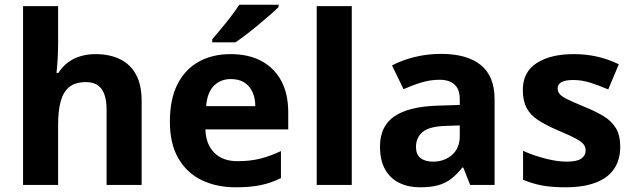

<svg xmlns="http://www.w3.org/2000/svg" viewBox="-20 -786 2694 816"><path d="M227 -605Q227 -565 224.5 -528Q222 -491 220 -476H228Q246 -504 270 -521.5Q294 -539 323.5 -547.5Q353 -556 386 -556Q445 -556 489 -535Q533 -514 557.5 -470.1Q582 -426.3 582 -355.9V0H433V-319Q433 -378.5 411.7 -407.7Q390.5 -437 345 -437Q299.9 -437 274.4 -416.2Q248.8 -395.4 237.9 -355.2Q227 -315 227 -256.6V0H78V-760H227Z M960 -556Q1036 -556 1090.5 -527Q1145 -498 1175 -443Q1205 -388 1205 -308V-236H853Q855 -173 890.5 -137Q926 -101 989 -101Q1042 -101 1085 -111.5Q1128 -122 1174 -144V-29Q1134 -9 1089.5 0.5Q1045 10 982 10Q900 10 837 -20.5Q774 -51 738 -113Q702 -175 702 -269Q702 -365 734.5 -428.5Q767 -492 825 -524Q883 -556 960 -556ZM961 -450Q918 -450 889.5 -422Q861 -394 856 -335H1065Q1065 -368 1053.5 -394Q1042 -420 1019 -435Q996 -450 961 -450ZM1164 -756Q1150 -742 1127 -722Q1104 -702 1077.5 -680Q1051 -658 1025.5 -638.5Q1000 -619 981 -606H882V-619Q898 -638 919.5 -663.5Q941 -689 962 -716.5Q983 -744 997 -766H1164Z M1475 0H1326V-760H1475Z M1855 -557Q1965 -557 2023.5 -509.5Q2082 -462 2082 -364V0H1978L1949 -74H1945Q1922 -45 1897.5 -26Q1873 -7 1841.5 1.5Q1810 10 1764 10Q1716 10 1677.5 -8.5Q1639 -27 1617 -65.5Q1595 -104 1595 -163Q1595 -250 1656 -291.5Q1717 -333 1839 -337L1934 -340V-364Q1934 -407 1911.5 -427Q1889 -447 1849 -447Q1809 -447 1771 -435.5Q1733 -424 1695 -407L1646 -508Q1690 -531 1743.5 -544Q1797 -557 1855 -557ZM1876 -251Q1804 -249 1776 -225Q1748 -201 1748 -162Q1748 -128 1768 -113.5Q1788 -99 1820 -99Q1868 -99 1901 -127.5Q1934 -156 1934 -208V-253Z M2616 -162Q2616 -107 2590 -68.5Q2564 -30 2512 -10Q2460 10 2383 10Q2326 10 2285 2.5Q2244 -5 2203 -22V-145Q2247 -125 2298 -112Q2349 -99 2388 -99Q2432 -99 2450.5 -112Q2469 -125 2469 -146Q2469 -160 2461.5 -171Q2454 -182 2429 -196Q2404 -210 2351 -232Q2300 -254 2267 -275.5Q2234 -297 2218 -327.5Q2202 -358 2202 -404Q2202 -480 2261 -518Q2320 -556 2418 -556Q2469 -556 2515 -546Q2561 -536 2610 -513L2565 -406Q2525 -423 2489 -434.5Q2453 -446 2416 -446Q2383 -446 2366.5 -437Q2350 -428 2350 -410Q2350 -397 2358.5 -386.5Q2367 -376 2391.5 -364Q2416 -352 2464 -332Q2511 -313 2545 -292.5Q2579 -272 2597.5 -241.5Q2616 -211 2616 -162Z"/></svg>

Font: Noto Sans Malayalam
Style: Regular
Weight: 400
Designer: Jelle Bosma - Monotype Design Team
Foundry: Monotype Imaging Inc.
Version: Version 2.103